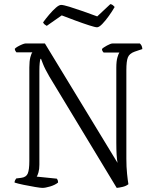

<svg xmlns="http://www.w3.org/2000/svg" viewBox="-20 -916 753 936"><path d="M187 0Q178 0 151 -4.5Q124 -9 95 -15Q66 -21 51 -26Q51 -33 54 -38Q57 -43 59 -46L83 -49Q108 -52 115.5 -70.5Q123 -89 123 -131V-587Q123 -618 128 -637Q133 -656 138 -661H60Q59 -663 56 -666.5Q53 -670 52 -678Q56 -683 66.5 -689Q77 -695 88 -699.5Q99 -704 104 -704H199L553 -122Q547 -152 547 -222V-586Q547 -618 552.5 -636.5Q558 -655 562 -660H485Q482 -664 480 -666.5Q478 -669 477 -677Q483 -684 501.5 -694Q520 -704 528 -704H662Q667 -699 670 -693.5Q673 -688 674 -677L636 -664Q611 -655 603.5 -636.5Q596 -618 596 -574V-142Q596 -102 599.5 -68.5Q603 -35 606 -18Q595 -9 578 -5Q561 -1 549 0L220 -544Q198 -582 189.5 -604.5Q181 -627 180 -629H177Q175 -622 173.5 -608Q172 -594 172 -570V-113Q172 -91 167.5 -75.5Q163 -60 159 -55L257 -45Q259 -43 261 -38.5Q263 -34 263 -26Q248 -14 224.5 -7Q201 0 187 0ZM453 -783Q444 -783 414.5 -792.5Q385 -802 348.5 -815.5Q312 -829 281 -841L208 -790Q204 -792 198.5 -796Q193 -800 190 -807Q203 -825 220 -845Q237 -865 252.5 -878.5Q268 -892 278 -892Q289 -892 318.5 -883Q348 -874 385 -861Q422 -848 454 -836L518 -896Q525 -895 530.5 -890.5Q536 -886 539 -882Q527 -861 510.5 -838Q494 -815 478.5 -799Q463 -783 453 -783Z"/></svg>

Font: Texturina Thin
Style: Regular
Weight: 100
Designer: Guillermo Torres Carreño
Foundry: Omnibus-Type
Version: Version 1.002; ttfautohint (v1.8.3)